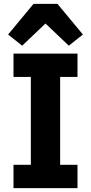

<svg xmlns="http://www.w3.org/2000/svg" viewBox="-20 -976 472 996"><path d="M154 -956 22 -797 95 -739 216 -854 337 -739 410 -797 278 -956ZM382 0V-121H292V-577H382V-698H50V-577H140V-121H50V0Z"/></svg>

Font: IBM Plex Thai Looped
Style: Bold
Weight: 700
Designer: Mike Abbink, Paul van der Laan, Pieter van Rosmalen, Ben Mitchell, Mark Frömberg
Foundry: Bold Monday
Version: Version 1.0